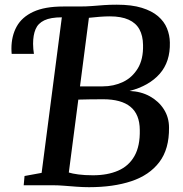

<svg xmlns="http://www.w3.org/2000/svg" viewBox="-20 -770 760 798"><path d="M350 8Q325.5 8 298.5 6Q271.5 4 246.8 2Q222 0 202 0H78.5L82 -38.5L153 -51.5L237 -698L221 -720.5L243 -743H309.5Q339 -743 363.5 -745Q388 -747 412.2 -748.8Q436.5 -750.5 465.5 -750.5Q527.5 -750.5 569.5 -737.5Q611.5 -724.5 637 -702.5Q662.5 -680.5 674 -652.2Q685.5 -624 686 -593.5Q688 -513.5 643.8 -463.2Q599.5 -413 518.5 -392Q566.5 -390 603.2 -369.5Q640 -349 661.2 -315.5Q682.5 -282 682.5 -239.5Q683.5 -150.5 642.2 -96.2Q601 -42 526.2 -17Q451.5 8 350 8ZM312.5 -411Q330.5 -410.5 355.2 -410.8Q380 -411 406.5 -411Q452.5 -411 491 -429.2Q529.5 -447.5 552.8 -485.8Q576 -524 574.5 -583Q574 -621.5 559.5 -648Q545 -674.5 514.5 -688.2Q484 -702 436.5 -702Q417.5 -702 393.8 -700.2Q370 -698.5 349.5 -696ZM366.5 -41.5Q427 -41.5 471.2 -60.8Q515.5 -80 539 -121.8Q562.5 -163.5 561 -230Q560.5 -295 522.2 -326.2Q484 -357.5 408.5 -357.5Q378 -357.5 351 -357Q324 -356.5 305.5 -356L266 -53Q279.5 -48.5 305.5 -45Q331.5 -41.5 366.5 -41.5ZM28.5 -546Q28 -551.5 27.8 -556.2Q27.5 -561 27.5 -568Q27.5 -620 49.2 -659.5Q71 -699 118.5 -721Q166 -743 243 -743L237 -698Q190.5 -698 164.2 -685.5Q138 -673 127.8 -648.5Q117.5 -624 117.5 -588Q117.5 -576 118.5 -566Q119.5 -556 121 -546Z"/></svg>

Font: Merriweather 36pt Medium
Style: Italic
Weight: 500
Italic angle: -7.8°
Version: Version 2.101